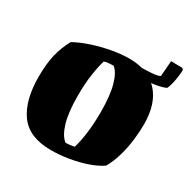

<svg xmlns="http://www.w3.org/2000/svg" viewBox="-176 -936 1085 1106"><g transform="rotate(30 367.0 -383.0)"><path d="M306 12Q161 12 97.5 -75Q34 -162 34 -320Q34 -405 48.5 -466Q63 -527 94 -584Q139 -609 198 -628.5Q257 -648 319.5 -659.5Q382 -671 437 -671Q559 -671 628 -597Q697 -523 697 -384Q697 -341 691 -286Q685 -231 669.5 -174.5Q654 -118 627 -70Q591 -45 537.5 -26.5Q484 -8 423.5 2Q363 12 306 12ZM358 -67Q365 -67 378 -68Q391 -69 402.5 -71Q414 -73 416 -74Q428 -112 437 -176Q446 -240 446 -322Q446 -431 427 -498.5Q408 -566 376 -590Q365 -590 345 -588.5Q325 -587 315 -582Q303 -545 293.5 -482Q284 -419 284 -336Q284 -227 304 -160Q324 -93 358 -67ZM708 -634Q688 -624 660.5 -618.5Q633 -613 605 -610.5Q577 -608 554.5 -607Q532 -606 522 -606V-660Q537 -661 561 -661.5Q585 -662 608 -665Q631 -668 642 -675Q644 -704 646.5 -730.5Q649 -757 650 -778L725 -777L734 -768Q734 -750 730.5 -723.5Q727 -697 721 -672.5Q715 -648 708 -634Z"/></g></svg>

Font: Labrada Black
Style: Regular
Weight: 900
Designer: Mercedes Jáuregui
Foundry: Omnibus-Type Team
Version: Version 1.000; ttfautohint (v1.8.4.7-5d5b)